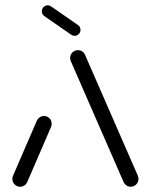

<svg xmlns="http://www.w3.org/2000/svg" viewBox="-20 -709 573 729"><path d="M56.3 0Q44.1 0 35.6 -8.7Q27 -17.4 27 -29.6Q27 -36.7 29.6 -41.9L120 -251.1Q123.7 -258.9 130.9 -263.7Q138.1 -268.5 147 -268.5Q159.3 -268.5 167.8 -259.8Q176.3 -251.1 176.3 -238.9Q176.3 -231.9 173.7 -226.7L83.3 -17.4Q79.6 -9.6 72.4 -4.8Q65.2 0 56.3 0ZM505.9 -29.6Q505.9 -17.4 497.2 -8.7Q488.5 0 476.3 0Q467.4 0 460.4 -4.6Q453.3 -9.3 449.6 -17L248.9 -476.7Q246.3 -483.3 246.3 -488.9Q246.3 -501.1 255 -509.8Q263.7 -518.5 275.9 -518.5Q284.8 -518.5 291.9 -513.9Q298.9 -509.3 302.6 -501.5L503.3 -41.9Q505.9 -35.6 505.9 -29.6ZM138.9 -666.3Q138.9 -675.6 145.6 -682.2Q152.2 -688.9 161.5 -688.9Q168.1 -688.9 174.4 -684.4L275.9 -614.1Q285.6 -607.4 285.6 -595.6Q285.6 -586.3 278.9 -579.6Q272.2 -573 263 -573Q256.3 -573 250 -577.4L148.5 -647.8Q138.9 -654.4 138.9 -666.3Z"/></svg>

Font: 26F Galaxy Sans Medium
Style: Regular
Weight: 500
Designer: C₂₉H₂₅N₃O₅
Version: Version 1.100